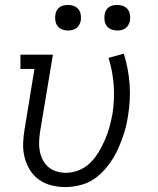

<svg xmlns="http://www.w3.org/2000/svg" viewBox="-20 -752 640 780"><path d="M246 8Q217 8 189 1Q161 -6 138.5 -22Q116 -38 101.5 -61.5Q87 -85 80 -112.5Q73 -140 74 -169.5Q75 -199 80 -228L120 -472H63V-530H195L143 -218Q140 -198 139 -178Q138 -158 141.5 -139Q145 -120 153.5 -103Q162 -86 176 -74Q190 -62 208.5 -56Q227 -50 247 -50Q274 -50 300.5 -60.5Q327 -71 347 -91Q367 -111 381.5 -135.5Q396 -160 407 -185.5Q418 -211 425 -237Q432 -263 437 -290Q446 -349 442 -405.5Q438 -462 421 -517L483 -534Q502 -473 506.5 -409.5Q511 -346 500 -281Q495 -247 485 -214Q475 -181 460.5 -149Q446 -117 425 -87.5Q404 -58 376 -35Q348 -12 313.5 -2Q279 8 246 8ZM456 -628Q444 -628 432.5 -632.5Q421 -637 414 -646Q407 -655 405 -667.5Q403 -680 405 -693Q406 -701 410.5 -709.5Q415 -718 422.5 -723Q430 -728 439 -730Q448 -732 456 -732Q469 -732 480.5 -727.5Q492 -723 499 -714Q506 -705 508 -692.5Q510 -680 508 -667Q506 -659 501.5 -650.5Q497 -642 489.5 -637Q482 -632 473.5 -630Q465 -628 456 -628ZM256 -628Q244 -628 232.5 -632.5Q221 -637 214 -646Q207 -655 205 -667.5Q203 -680 205 -693Q206 -701 210.5 -709.5Q215 -718 222.5 -723Q230 -728 239 -730Q248 -732 256 -732Q269 -732 280.5 -727.5Q292 -723 299 -714Q306 -705 308 -692.5Q310 -680 308 -667Q306 -659 301.5 -650.5Q297 -642 289.5 -637Q282 -632 273.5 -630Q265 -628 256 -628Z"/></svg>

Font: Iosevka Slab LtExObl
Style: Regular
Weight: 300
Width: 7
Italic angle: -9°
Monospace: yes
Designer: Belleve Invis
Foundry: Belleve Invis
Version: Version 11.1.0; ttfautohint (v1.8.3)